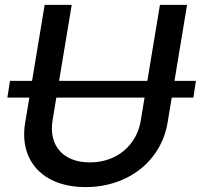

<svg xmlns="http://www.w3.org/2000/svg" viewBox="-20 -747 815 779"><path d="M774.9 -419H687.9L739 -727.3H628.9L577.8 -419H219.8L271 -727.3H161.2L110.1 -419H20.6L9.9 -350.9H99.1L82 -248.9C56.8 -96.2 152.7 12.1 327.4 12.1C501.8 12.1 634.6 -96.2 659.8 -248.9L676.8 -350.9H764.6ZM193.2 -257.8 208.5 -350.9H566.4L551.1 -257.8C535.2 -159.1 455.3 -88.1 344.5 -88.1C233.7 -88.1 177.2 -159.1 193.2 -257.8Z"/></svg>

Font: Margiela Sans Medium
Style: Italic
Weight: 500
Italic angle: -9.39999°
Designer: Stefan Endress, Andreas Faust
Version: Version 1.100;FEAKit 1.0